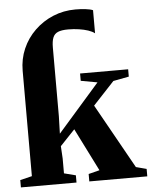

<svg xmlns="http://www.w3.org/2000/svg" viewBox="-57 -880 733 927"><g transform="rotate(-5 309.5 -416.5)"><path d="M6.5 0V-35.5L64 -49.5V-560Q64 -617 85.5 -666.5Q107 -716 145.8 -753.5Q184.5 -791 235 -812Q285.5 -833 343.5 -833Q369.5 -833 392.5 -830.2Q415.5 -827.5 428 -822V-710Q416 -719.5 396.5 -726Q377 -732.5 352.2 -736.2Q327.5 -740 300 -740Q268 -740 250.5 -732.5Q233 -725 226 -707.2Q219 -689.5 219 -659V-326.5L216.5 -242L419 -473L339 -487.5V-523H572V-487.5L496 -473L393 -362.5L568 -49.5L619 -36V0H338V-36L391.5 -49.5L287.5 -257L216 -181.5L219.5 -122V-49.5L276 -35V0Z"/></g></svg>

Font: Merriweather 96pt ExtraBold
Style: Regular
Weight: 800
Version: Version 2.100